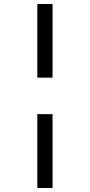

<svg xmlns="http://www.w3.org/2000/svg" viewBox="-20 -834 448 957"><path d="M242 -814V-447H166V-814ZM242 -265V103H166V-265Z"/></svg>

Font: Sedus Text
Style: Regular
Weight: 400
Designer: TypeMates
Foundry: TypeMates, Runge Thomsen GbR
Version: Version 4.202;PS 004.202;hotconv 1.0.88;makeotf.lib2.5.64775